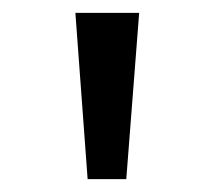

<svg xmlns="http://www.w3.org/2000/svg" viewBox="-20 -749 333 298"><path d="M116 -471H176L196 -729H97Z"/></svg>

Font: Noto Sans Gurmukhi UI Condensed
Style: Regular
Weight: 400
Width: 3
Designer: Jelle Bosma - Monotype Design Team
Foundry: Monotype Imaging Inc.
Version: Version 2.004